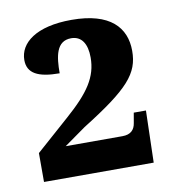

<svg xmlns="http://www.w3.org/2000/svg" viewBox="-58 -877 491 543"><g transform="rotate(-10 187.0 -606.0)"><path d="M26 -387H341L345 -536H310L305 -507C302 -488 291 -476 267 -476H104L166 -520C302 -605 336 -644 336 -709C336 -776 293 -825 182 -825C80 -825 31 -785 31 -736C31 -698 61 -682 123 -682C123 -730 129 -774 172 -774C202 -774 217 -750 217 -711C217 -655 189 -614 122 -555L26 -470Z"/></g></svg>

Font: Noto Serif Tamil SemiCondensed ExtraBold
Style: Regular
Weight: 800
Width: 4
Designer: Indian Type Foundry, Tom Grace, and the Monotype Design Team
Foundry: Monotype Imaging Inc.
Version: Version 2.004